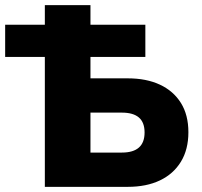

<svg xmlns="http://www.w3.org/2000/svg" viewBox="-33 -725 783 745"><path d="M141 0V-504H-13V-629H141V-705H318V-629H531V-504H318V-421H463Q535 -421 587.5 -396.5Q640 -372 669 -325.5Q698 -279 698 -212Q698 -145 669 -97.5Q640 -50 587.5 -25Q535 0 463 0ZM318 -133H440Q484 -133 506 -152.5Q528 -172 528 -211Q528 -250 506 -269Q484 -288 440 -288H318Z"/></svg>

Font: Nunito Sans 10pt SemiCondensed Black
Style: Regular
Weight: 900
Width: 4
Designer: Vernon Adams
Foundry: Vernon Adams
Version: Version 3.101;gftools[0.9.27]